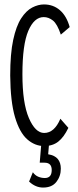

<svg xmlns="http://www.w3.org/2000/svg" viewBox="-20 -648 353 865"><path d="M179 10Q137 10 102.5 -20.5Q68 -51 47.5 -120.5Q27 -190 26 -308Q26 -406 39.5 -468.5Q53 -531 75.5 -565.5Q98 -600 125 -614Q152 -628 178 -628Q220 -628 250 -602Q280 -576 294 -526L254 -492Q238 -540 218.5 -555.5Q199 -571 177 -571Q134 -571 107.5 -509Q81 -447 81 -313Q81 -184 110 -116.5Q139 -49 179 -49Q225 -49 252 -113L288 -72Q268 -30 242.5 -10Q217 10 179 10ZM174 197Q140 197 111 170L128 128Q138 142 152 148Q166 154 182 154Q213 154 213 118Q213 85 181 85H159L166 0H201L197 47Q227 52 240.5 68.5Q254 85 254 112Q254 146 234 171.5Q214 197 174 197Z"/></svg>

Font: Inconsolata ExtraCondensed Thin
Style: Regular
Weight: 100
Width: 2
Monospace: yes
Designer: Raph Levien, Cyreal, Brenton Simpson
Foundry: Raph Levien, Cyreal, Google
Version: Version 3.100; ttfautohint (v1.8.4.7-5d5b)